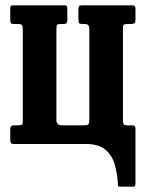

<svg xmlns="http://www.w3.org/2000/svg" viewBox="-20 -540 546 720"><path d="M315 -429.5Q315 -441 311.2 -445.5Q307.5 -450 297 -450H288.5Q280 -450 277 -453Q274 -456 274 -467V-505Q274 -514 276.8 -517Q279.5 -520 288 -520H474Q483 -520 485.5 -516.8Q488 -513.5 488 -504V-466Q488 -455.5 483.8 -452.8Q479.5 -450 470 -450H458Q448 -450 444.5 -447.8Q441 -445.5 441 -436V-92.5Q441 -79.5 443.2 -74.8Q445.5 -70 459 -70H475Q483 -70 485.5 -66.8Q488 -63.5 488 -55V146.5Q488 153 486.5 156.5Q485 160 478.5 160H431.5Q424 160 423 157.5Q422 155 422 148.5Q420 112.5 410.5 78.2Q401 44 376 22Q351 0 302 0H32.5Q23.5 0 21 -3.2Q18.5 -6.5 18.5 -16V-54Q18.5 -64.5 22.5 -67.2Q26.5 -70 36.5 -70H48.5Q58 -70 61.8 -72.2Q65.5 -74.5 65.5 -84V-427.5Q65.5 -440.5 63 -445.2Q60.5 -450 47.5 -450H31.5Q23 -450 20.8 -453.2Q18.5 -456.5 18.5 -465V-509Q18.5 -517.5 22 -518.8Q25.5 -520 34 -520H221.5Q229 -520 230.8 -516.5Q232.5 -513 232.5 -504.5V-464.5Q232.5 -450 220.5 -450H208Q198 -450 194.8 -446.8Q191.5 -443.5 191.5 -430.5V-90.5Q191.5 -70 212.5 -70H295Q307 -70 311 -73.2Q315 -76.5 315 -89.5Z"/></svg>

Font: Besley* Condensed Semi
Style: Regular
Weight: 600
Width: 3
Designer: Owen Earl
Foundry: indestructible type*
Version: Version 3.000; ttfautohint (v1.8.3)